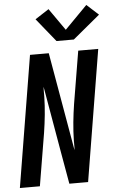

<svg xmlns="http://www.w3.org/2000/svg" viewBox="-64 -1028 654 1071"><g transform="rotate(-5 263.5 -492.5)"><path d="M3 0 124 -735H229L325 -184Q325 -188 325.5 -193Q326 -198 326 -202V-239Q327 -289 332 -339.5Q337 -390 345 -441L394 -735H506L385 0H280L248 -182L184 -551Q184 -547 183.5 -542Q183 -537 183 -533V-496Q182 -446 177 -395.5Q172 -345 164 -294L115 0ZM278 -799 172 -930 249 -980 335 -857 461 -985 527 -925 375 -799Z"/></g></svg>

Font: Iosevka SS04
Style: Bold Italic
Weight: 700
Italic angle: -9°
Monospace: yes
Designer: Belleve Invis
Foundry: Belleve Invis
Version: Version 19.0.0; ttfautohint (v1.8.4)